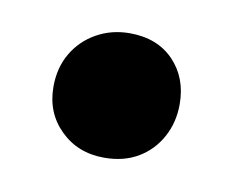

<svg xmlns="http://www.w3.org/2000/svg" viewBox="-36 -399 295 246"><g transform="rotate(10 112.0 -276.5)"><path d="M111.3 -195.6Q77 -195.6 54.4 -217.9Q31.7 -240.1 31.7 -274.1Q31.7 -298.6 42.7 -317.5Q53.7 -336.4 73.1 -347.4Q92.6 -358.4 116.3 -358.4Q152.3 -358.4 173.6 -336.3Q194.9 -314.1 194.9 -279.9Q194.9 -256.1 184.4 -236.9Q173.9 -217.6 155.3 -206.6Q136.7 -195.6 111.3 -195.6Z"/></g></svg>

Font: Mona Sans
Style: Italic
Weight: 200
Italic angle: -11.6951°
Designer: Deni Anggara
Foundry: GitHub
Version: Version 2.000